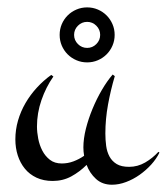

<svg xmlns="http://www.w3.org/2000/svg" viewBox="-20 -487 456 525"><path d="M416 -69.8Q407.7 -52.7 393.6 -37.1Q379.4 -21.5 361.8 -9Q344.2 3.4 324.7 10.7Q305.2 18.1 286.1 18.1Q259.8 18.1 242.4 2.2Q225.1 -13.7 216.8 -36.1Q197.8 -17.1 174.8 -4.6Q151.9 7.8 124 7.8Q99.1 7.8 79.8 -1.2Q60.5 -10.3 47.9 -25.9Q35.2 -41.5 28.6 -62Q22 -82.5 22 -106Q22 -132.3 29.3 -157.5Q36.6 -182.6 49.8 -205.3Q63 -228 81.1 -247.6Q99.1 -267.1 120.1 -282.2L126 -277.8Q105.5 -248.5 93.3 -213.1Q81.1 -177.7 81.1 -141.1Q81.1 -125.5 84.5 -107.9Q87.9 -90.3 95.7 -75.2Q103.5 -60.1 116.5 -50Q129.4 -40 148.9 -40Q165.5 -40 180.7 -45.7Q195.8 -51.3 210 -61Q209 -66.9 208.5 -72.5Q208 -78.1 208 -84Q208 -107.4 214.8 -134.8Q221.7 -162.1 232.9 -189.2Q244.1 -216.3 258.5 -241Q272.9 -265.6 288.1 -283.2L293.9 -278.8Q282.7 -241.2 275.4 -201.2Q268.1 -161.1 268.1 -122.1Q268.1 -104.5 270.3 -88.1Q272.5 -71.8 279.5 -58.8Q286.6 -45.9 299.3 -38.3Q312 -30.8 333 -30.8Q356.4 -30.8 377 -42.7Q397.5 -54.7 413.1 -71.8ZM143.1 -391.6Q143.1 -407.2 148.9 -420.9Q154.8 -434.6 165 -444.8Q175.3 -455.1 189 -460.9Q202.6 -466.8 218.3 -466.8Q233.9 -466.8 247.6 -460.9Q261.2 -455.1 271.5 -444.8Q281.7 -434.6 287.6 -420.9Q293.5 -407.2 293.5 -391.6Q293.5 -376 287.6 -362.3Q281.7 -348.6 271.5 -338.4Q261.2 -328.1 247.6 -322.3Q233.9 -316.4 218.3 -316.4Q202.6 -316.4 189 -322.3Q175.3 -328.1 165 -338.4Q154.8 -348.6 148.9 -362.3Q143.1 -376 143.1 -391.6ZM182.6 -391.6Q182.6 -377 193.1 -366.5Q203.6 -356 218.3 -356Q232.9 -356 243.4 -366.5Q253.9 -377 253.9 -391.6Q253.9 -406.2 243.4 -416.7Q232.9 -427.2 218.3 -427.2Q203.6 -427.2 193.1 -416.7Q182.6 -406.2 182.6 -391.6Z"/></svg>

Font: Montez
Style: Regular
Weight: 400
Designer: Astigmatic (AOETI)
Foundry: Astigmatic (AOETI)
Version: Version 1.001